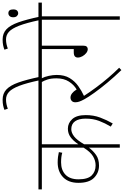

<svg xmlns="http://www.w3.org/2000/svg" viewBox="240 -1176 948 1468"><g transform="rotate(-90 714.0 -442.0)"><path d="M631 -596H345V-317Q372 -357 400 -377Q428 -397 464 -397Q507 -397 537.5 -363.5Q568 -330 568 -260Q568 -201 549.5 -151Q531 -101 504 -54L480 -69Q506 -112 523.5 -158Q541 -204 541 -261Q541 -314 520.5 -342.5Q500 -371 460 -371Q433 -371 405 -349.5Q377 -328 345 -273V0H319V-236Q294 -203 262.5 -181Q231 -159 182 -159Q127 -159 88.5 -197Q50 -235 50 -316Q50 -392 93 -433.5Q136 -475 206 -475Q228 -475 248.5 -472.5Q269 -470 285 -466L280 -440Q251 -449 207 -449Q147 -449 112 -415Q77 -381 77 -316Q77 -245 106.5 -215Q136 -185 184 -185Q220 -185 253.5 -205Q287 -225 319 -277V-596H0V-622H631Z M930 -5 912 12Q860 -42 816 -95Q772 -148 739 -194Q706 -240 689 -271Q676 -295 671 -310.5Q666 -326 666 -340Q666 -358 676.5 -367.5Q687 -377 702 -377Q735 -377 764 -330Q800 -351 824.5 -389.5Q849 -428 849 -484Q849 -526 840 -553Q831 -580 821 -596H617V-622H967V-596H850Q861 -575 868 -543Q875 -511 875 -482Q875 -423 851 -383.5Q827 -344 790.5 -318Q754 -292 715 -274Q744 -229 779.5 -181Q815 -133 854 -87.5Q893 -42 930 -5Z M834 -615Q813 -714 791.5 -769.5Q770 -825 745 -847.5Q720 -870 687 -870Q668 -870 649.5 -866Q631 -862 617 -856L608 -882Q623 -888 641.5 -892Q660 -896 686 -896Q733 -896 764 -867Q795 -838 817 -776Q839 -714 860 -615Z M1099 -596V-281Q1099 -261 1091.5 -253Q1084 -245 1073 -245Q1057 -245 1042 -257Q1027 -269 1017.5 -286.5Q1008 -304 1008 -321Q1008 -335 1017 -343.5Q1026 -352 1050 -352H1073V-596H954V-622H1428V-596H1323V0H1297V-596Z M1294 -615Q1273 -714 1251.5 -769.5Q1230 -825 1205 -847.5Q1180 -870 1147 -870Q1128 -870 1109.5 -866Q1091 -862 1077 -856L1068 -882Q1083 -888 1101.5 -892Q1120 -896 1146 -896Q1193 -896 1224 -867Q1255 -838 1277 -776Q1299 -714 1320 -615ZM1316 -815Q1316 -833 1325 -842.5Q1334 -852 1347 -852Q1376 -852 1376 -815Q1376 -795 1367.5 -786Q1359 -777 1346 -777Q1335 -777 1325.5 -786.5Q1316 -796 1316 -815Z"/></g></svg>

Font: Noto Sans Devanagari UI SemiCondensed Thin
Style: Regular
Weight: 100
Width: 4
Designer: Jelle Bosma - Monotype Design Team
Foundry: Monotype Imaging Inc.
Version: Version 2.004